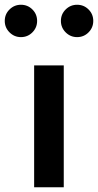

<svg xmlns="http://www.w3.org/2000/svg" viewBox="-47 -787 412 807"><path d="M96.5 0V-512H221V0ZM277 -631Q249 -631 229 -651Q209 -671 209 -699Q209 -727.5 229 -747.2Q249 -767 277 -767Q305.5 -767 325.2 -747.2Q345 -727.5 345 -699Q345 -671 325.2 -651Q305.5 -631 277 -631ZM41 -631Q13 -631 -7 -651Q-27 -671 -27 -699Q-27 -727.5 -7 -747.2Q13 -767 41 -767Q69.5 -767 89.2 -747.2Q109 -727.5 109 -699Q109 -671 89.2 -651Q69.5 -631 41 -631Z"/></svg>

Font: Spartan Thin SemiBold
Style: Regular
Weight: 600
Version: Version 1.004